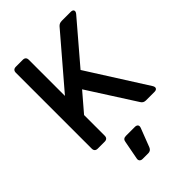

<svg xmlns="http://www.w3.org/2000/svg" viewBox="-282 -865 1235 1235"><g transform="rotate(-45 335.5 -247.0)"><path d="M105 0Q77 0 77 -28V-717Q77 -745 105 -745H167Q195 -745 195 -717V-389L487 -730Q500 -745 522 -745H603Q621 -745 625.5 -735Q630 -725 619 -711L384 -436L639 -34Q648 -19 642.5 -9.5Q637 0 620 0H543Q520 0 509 -19L303 -341L195 -215V-28Q195 0 167 0ZM262 251Q248 251 241 243Q234 235 237 221L261 95Q264 70 291 70H372Q387 70 393.5 78.5Q400 87 394 102L345 229Q336 251 313 251Z"/></g></svg>

Font: Pitagon Sans Text SemiBold
Style: Regular
Weight: 600
Designer: Travis Tran
Foundry: Pitagon
Version: Version 1.001; ttfautohint (v1.8.4.7-5d5b);gftools[0.9.26]